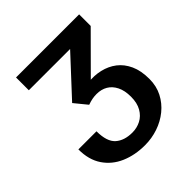

<svg xmlns="http://www.w3.org/2000/svg" viewBox="-183 -787 923 923"><g transform="rotate(-45 278.0 -325.5)"><path d="M277.8 9Q210.1 9 155.4 -14.6Q100.6 -38.3 68.6 -85.8Q36.7 -133.3 36.9 -203.5H160Q160.1 -132.9 191.8 -104.9Q223.5 -77 277.8 -77Q309.1 -77 335.7 -90.7Q362.4 -104.4 378.7 -132.7Q395.1 -161.1 395.1 -203.9Q395.1 -246 380.9 -274Q366.8 -302.1 342.8 -316.1Q318.8 -330.1 286.9 -330.1Q272.1 -330.1 257.5 -327.4Q242.9 -324.7 225.5 -318.4L173.3 -382.3L350.2 -573H69.5V-660H498.5V-581.3L305.4 -387.5L298.8 -396.4Q341.3 -401.9 381 -392.6Q420.8 -383.3 451.5 -359.8Q482.1 -336.3 500.1 -297.1Q518.1 -257.8 518.1 -201.5Q518.1 -152.9 498.1 -114.2Q478.1 -75.4 444 -47.7Q409.8 -19.9 367 -5.5Q324.1 9 277.8 9Z"/></g></svg>

Font: Panamera Thin
Style: Regular
Weight: 100
Designer: Bastien Sozeau
Foundry: NBR — Bastien Sozeau
Version: Version 3.003;gftools[0.9.33]